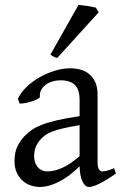

<svg xmlns="http://www.w3.org/2000/svg" viewBox="-20 -747 499 782"><path d="M171.9 -48.8Q201.2 -48.8 234.1 -63.7Q267.1 -78.6 304.2 -110.8V-237.3Q263.2 -230.5 236.6 -224.1Q210 -217.8 192.9 -211.2Q175.8 -204.6 165.5 -197.3Q155.3 -189.9 147.5 -181.6Q134.8 -168.5 127 -151.6Q119.1 -134.8 119.1 -111.8Q119.1 -92.3 125 -80.1Q130.9 -67.9 139.2 -60.8Q147.5 -53.7 156.5 -51.3Q165.5 -48.8 171.9 -48.8ZM452.1 -40Q410.6 -11.2 383.5 1.7Q356.4 14.6 342.8 14.6Q326.7 14.6 315.9 -7.8Q305.2 -30.3 304.2 -69.8Q282.2 -47.9 260.3 -31.7Q238.3 -15.6 217.3 -5.4Q196.3 4.9 177.5 9.8Q158.7 14.6 143.1 14.6Q125.5 14.6 106.9 8.8Q88.4 2.9 73.5 -9.8Q58.6 -22.5 48.8 -42.5Q39.1 -62.5 39.1 -90.8Q39.1 -127.9 52 -152.8Q64.9 -177.7 83 -195.8Q94.7 -207.5 109.6 -218Q124.5 -228.5 149.2 -238.3Q173.8 -248 210.9 -256.8Q248 -265.6 304.2 -273.9V-342.8Q304.2 -359.4 300.3 -373.8Q296.4 -388.2 287.1 -398.7Q277.8 -409.2 262 -414.8Q246.1 -420.4 222.2 -419.9Q206.5 -419.4 191.4 -414.6Q176.3 -409.7 165 -400.9Q153.8 -392.1 147.5 -380.1Q141.1 -368.2 142.6 -353.5Q143.1 -349.1 132.6 -343.5Q122.1 -337.9 107.7 -333.5Q93.3 -329.1 79.3 -326.7Q65.4 -324.2 59.6 -325.7L52.7 -344.7Q64 -369.1 86.9 -391.6Q109.9 -414.1 139.4 -431.2Q168.9 -448.2 201.9 -458.5Q234.9 -468.8 265.6 -468.8Q319.3 -468.8 348.4 -440.7Q377.4 -412.6 377.4 -362.3V-86.9Q377.4 -66.4 382.8 -57.6Q388.2 -48.8 397 -48.8Q403.8 -48.8 414.6 -51.3Q425.3 -53.7 444.8 -62ZM213.4 -511.2Q204.6 -512.7 197.8 -516.6Q190.9 -520.5 185.5 -524.9L299.8 -727.1Q305.7 -726.6 315.2 -725.3Q324.7 -724.1 335.2 -722.7Q345.7 -721.2 355.5 -719.2Q365.2 -717.3 370.6 -715.8L381.8 -696.8Z"/></svg>

Font: Gentium Plus
Style: Regular
Weight: 400
Designer: J. Victor Gaultney, Annie Olsen, Iska Routamaa
Foundry: SIL International
Version: Version 1.510